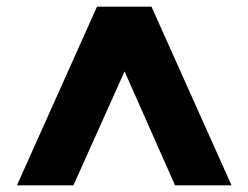

<svg xmlns="http://www.w3.org/2000/svg" viewBox="-20 -723 747 578"><path d="M355 -508 201 -165H31L272 -703H436L677 -165H507Z"/></svg>

Font: Parkinsans Light
Style: Bold
Weight: 700
Version: Version 1.000